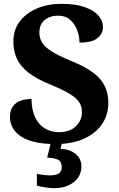

<svg xmlns="http://www.w3.org/2000/svg" viewBox="-20 -744 625 1005"><path d="M272 10Q201.3 10 154.7 -2.5Q108.2 -15 81.3 -36Q54.4 -57 43.2 -81.5Q32 -106 32 -130Q32 -166.5 47.8 -187.7Q63.6 -208.9 88.9 -217.4Q114.2 -226 145 -226Q145.1 -168.4 164.5 -128.7Q184 -89 217 -70.5Q250 -52 288 -52Q345 -52 377 -83Q409 -114 409 -157Q409 -191.2 390.5 -214.6Q372 -238 334 -259.1Q296 -280.2 240 -303Q169.2 -331.7 127.1 -365.3Q85 -399 67.5 -438.5Q50 -478 50 -525Q50 -588 83 -631.5Q116 -675 173 -699.5Q230 -724 301.9 -724Q376.1 -724 424.5 -706.5Q473 -689 496 -661.5Q519 -634 519 -603Q519 -567.8 490.2 -544.4Q461.4 -521 396 -521Q396 -554 384 -586Q372 -618 347.7 -640Q323.3 -662 284 -662Q242 -662 214 -639.5Q186 -617 186 -572Q186 -546.8 199.5 -522.9Q213 -499 249.5 -475.5Q286 -452 355.1 -424Q424 -396 466.5 -364.5Q509 -333 528 -294Q547 -255 547 -206Q547 -141 512.8 -92.5Q478.6 -43.9 417.3 -17Q356 10 272 10ZM263 241Q246 241 218.5 237Q191 233 173 228V166Q191 170 210 172Q229 174 241 174Q271 174 287 164.5Q303 155 303 131Q303 100 281.5 91Q260 82 227 81L249 -9H307L297 35Q346 37 376 62Q406 87 406 126Q406 178 366 209.5Q326 241 263 241Z"/></svg>

Font: Noto Serif Hentaigana EL
Style: Regular
Weight: 400
Designer: Kazuhiro Yamada
Foundry: nipponia
Version: Version 1.000